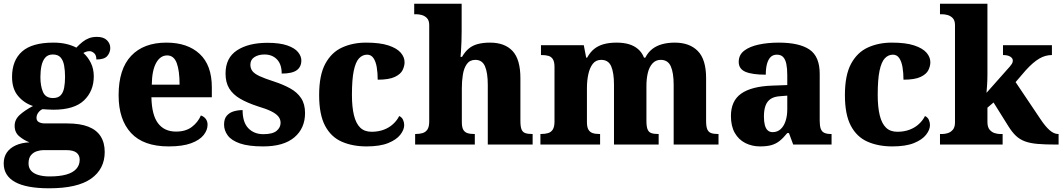

<svg xmlns="http://www.w3.org/2000/svg" viewBox="-27 -780 5733 1036"><path d="M238 236Q115 236 54 202Q-7 168 -7 102Q-7 68 9.5 43.5Q26 19 57.5 4.5Q89 -10 132 -12Q103 -23 77.5 -44Q52 -65 52 -101Q52 -135 79.5 -160Q107 -185 151 -208Q104 -223 71 -261.5Q38 -300 38 -365Q38 -454 92 -502Q146 -550 261 -550Q299 -550 329.5 -543Q360 -536 385 -523Q402 -541 418.5 -554Q435 -567 453.5 -574Q472 -581 496 -581Q532 -581 550 -563Q568 -545 568 -521Q568 -497 552 -478Q536 -459 493 -459Q493 -483 480.5 -493.5Q468 -504 456 -504Q447 -504 438 -501Q429 -498 423 -494Q447 -473 463 -441Q479 -409 479 -368Q479 -289 426.5 -238.5Q374 -188 261 -188Q251 -188 231.5 -189Q212 -190 203 -191Q191 -187 180.5 -173.5Q170 -160 170 -144Q170 -128 183 -121Q196 -114 215 -114H335Q405 -114 449.5 -96.5Q494 -79 516 -44.5Q538 -10 538 40Q538 132 464.5 184Q391 236 238 236ZM240 172Q294 172 330 162Q366 152 384.5 131.5Q403 111 403 82Q403 57 385.5 43.5Q368 30 330 30H207Q191 30 172 36Q153 42 140 57.5Q127 73 127 102Q127 126 141 141.5Q155 157 181 164.5Q207 172 240 172ZM259 -251Q286 -251 300 -265.5Q314 -280 319 -306Q324 -332 324 -365Q324 -399 319 -426.5Q314 -454 300 -470Q286 -486 258 -486Q232 -486 217.5 -469.5Q203 -453 197 -425.5Q191 -398 191 -364Q191 -316 205 -283.5Q219 -251 259 -251Z M883 10Q747 10 680 -62.5Q613 -135 613 -266Q613 -407 680.5 -478.5Q748 -550 871 -550Q985 -550 1050.5 -489Q1116 -428 1116 -309V-255H790Q792 -159 826 -114.5Q860 -70 923 -70Q975 -70 1008 -95Q1041 -120 1057 -157Q1074 -151 1083.5 -138Q1093 -125 1093 -107Q1093 -78 1071.5 -51Q1050 -24 1004 -7Q958 10 883 10ZM942 -323Q942 -399 926.5 -440Q911 -481 875 -481Q838 -481 815.5 -440.5Q793 -400 792 -323Z M1393 10Q1314 10 1268 -6Q1222 -22 1202 -49Q1182 -76 1182 -108Q1182 -139 1197 -156Q1212 -173 1235 -179.5Q1258 -186 1282 -186Q1282 -120 1313 -88Q1344 -56 1394 -56Q1444 -56 1465.5 -74Q1487 -92 1487 -117Q1487 -137 1474.5 -152Q1462 -167 1435.5 -180Q1409 -193 1365 -206Q1307 -225 1268.5 -247.5Q1230 -270 1210 -302.5Q1190 -335 1190 -383Q1190 -468 1252 -508.5Q1314 -549 1416 -549Q1482 -549 1522.5 -535Q1563 -521 1581 -499Q1599 -477 1599 -454Q1599 -419 1574 -401Q1549 -383 1493 -383Q1493 -433 1467.5 -459.5Q1442 -486 1400 -486Q1368 -486 1346 -472Q1324 -458 1324 -431Q1324 -411 1335 -396.5Q1346 -382 1374 -369Q1402 -356 1452 -340Q1501 -324 1539 -303Q1577 -282 1598 -250Q1619 -218 1619 -170Q1619 -88 1561.5 -39Q1504 10 1393 10Z M1951 10Q1875 10 1817 -15.5Q1759 -41 1727 -101.5Q1695 -162 1695 -267Q1695 -375 1728.5 -436.5Q1762 -498 1819.5 -524Q1877 -550 1948 -550Q2023 -550 2068.5 -535Q2114 -520 2135 -496Q2156 -472 2156 -444Q2156 -424 2145.5 -402Q2135 -380 2103.5 -365Q2072 -350 2011 -350Q2011 -386 2006 -416.5Q2001 -447 1988.5 -466Q1976 -485 1954 -485Q1929 -485 1910.5 -465.5Q1892 -446 1882 -399Q1872 -352 1872 -268Q1872 -202 1883 -157.5Q1894 -113 1917 -91Q1940 -69 1978 -69Q2014 -69 2043.5 -80Q2073 -91 2094.5 -111Q2116 -131 2127 -154Q2142 -147 2148 -133Q2154 -119 2154 -105Q2154 -80 2133 -53Q2112 -26 2067.5 -8Q2023 10 1951 10Z M2213 0V-57H2216Q2237 -57 2253.5 -62Q2270 -67 2279.5 -81.5Q2289 -96 2289 -125V-644Q2289 -670 2276.5 -682.5Q2264 -695 2248.5 -699Q2233 -703 2222 -703H2208V-760H2464V-610Q2464 -583 2463 -555.5Q2462 -528 2460.5 -505.5Q2459 -483 2458 -473H2466Q2482 -501 2502.5 -518Q2523 -535 2551.5 -542.5Q2580 -550 2617 -550Q2697 -550 2739 -504.5Q2781 -459 2781 -358V-128Q2781 -97 2787 -82Q2793 -67 2807 -62Q2821 -57 2843 -57H2847V0H2605V-322Q2605 -387 2590 -422Q2575 -457 2538 -457Q2508 -457 2492 -434.5Q2476 -412 2470.5 -377Q2465 -342 2465 -305V-122Q2465 -94 2472.5 -80.5Q2480 -67 2494.5 -62Q2509 -57 2531 -57H2535V0Z M2889 0V-57H2892Q2915 -57 2931 -62Q2947 -67 2956 -81.5Q2965 -96 2965 -125V-419Q2965 -446 2956.5 -460Q2948 -474 2932.5 -478.5Q2917 -483 2895 -483H2892V-536H3123L3136 -469H3141Q3157 -498 3178.5 -515.5Q3200 -533 3230 -541.5Q3260 -550 3300 -550Q3338 -550 3366.5 -541.5Q3395 -533 3416 -515Q3437 -497 3448 -469H3455Q3470 -498 3492.5 -515.5Q3515 -533 3545.5 -541.5Q3576 -550 3614 -550Q3694 -550 3738.5 -504.5Q3783 -459 3783 -358V-128Q3783 -97 3789.5 -82Q3796 -67 3810 -62Q3824 -57 3846 -57H3850V0H3608V-322Q3608 -387 3592.5 -422Q3577 -457 3538 -457Q3511 -457 3493.5 -437.5Q3476 -418 3468.5 -386.5Q3461 -355 3461 -316V-128Q3461 -98 3467 -82.5Q3473 -67 3487 -62Q3501 -57 3523 -57H3527V0H3286V-322Q3286 -387 3271 -422Q3256 -457 3217 -457Q3188 -457 3171.5 -435.5Q3155 -414 3147.5 -379.5Q3140 -345 3140 -305V-122Q3140 -94 3148 -80.5Q3156 -67 3170.5 -62Q3185 -57 3207 -57H3211V0Z M4074 10Q4031 10 3995 -8Q3959 -26 3938 -62.5Q3917 -99 3917 -154Q3917 -236 3972.5 -275Q4028 -314 4139 -318L4221 -321V-375Q4221 -410 4216 -434.5Q4211 -459 4199 -472Q4187 -485 4165 -485Q4144 -485 4131 -472Q4118 -459 4111.5 -435Q4105 -411 4105 -377Q4032 -377 3995.5 -392.5Q3959 -408 3959 -446Q3959 -484 3988.5 -506.5Q4018 -529 4067 -539.5Q4116 -550 4175 -550Q4286 -550 4341 -512.5Q4396 -475 4396 -382V-128Q4396 -101 4401.5 -85.5Q4407 -70 4420.5 -63.5Q4434 -57 4456 -57H4460V0H4253L4230 -62H4221Q4199 -35 4179.5 -19.5Q4160 -4 4135.5 3Q4111 10 4074 10ZM4142 -67Q4167 -67 4184.5 -82.5Q4202 -98 4211.5 -126Q4221 -154 4221 -191V-264L4184 -261Q4150 -259 4131 -246Q4112 -233 4103.5 -209.5Q4095 -186 4095 -151Q4095 -124 4100 -105Q4105 -86 4115.5 -76.5Q4126 -67 4142 -67Z M4788 10Q4712 10 4654 -15.5Q4596 -41 4564 -101.5Q4532 -162 4532 -267Q4532 -375 4565.5 -436.5Q4599 -498 4656.5 -524Q4714 -550 4785 -550Q4860 -550 4905.5 -535Q4951 -520 4972 -496Q4993 -472 4993 -444Q4993 -424 4982.5 -402Q4972 -380 4940.5 -365Q4909 -350 4848 -350Q4848 -386 4843 -416.5Q4838 -447 4825.5 -466Q4813 -485 4791 -485Q4766 -485 4747.5 -465.5Q4729 -446 4719 -399Q4709 -352 4709 -268Q4709 -202 4720 -157.5Q4731 -113 4754 -91Q4777 -69 4815 -69Q4851 -69 4880.5 -80Q4910 -91 4931.5 -111Q4953 -131 4964 -154Q4979 -147 4985 -133Q4991 -119 4991 -105Q4991 -80 4970 -53Q4949 -26 4904.5 -8Q4860 10 4788 10Z M5045 0V-57H5059Q5071 -57 5086.5 -61.5Q5102 -66 5114 -79.5Q5126 -93 5126 -120V-644Q5126 -670 5113.5 -682.5Q5101 -695 5085.5 -699Q5070 -703 5059 -703H5045V-760H5301V-377Q5301 -364 5300.5 -348.5Q5300 -333 5299 -318.5Q5298 -304 5297 -293.5Q5296 -283 5296 -279L5422 -421Q5429 -429 5432.5 -435Q5436 -441 5437 -445.5Q5438 -450 5438 -453Q5438 -466 5424 -474.5Q5410 -483 5385 -483V-536H5649V-483Q5632 -483 5615 -478.5Q5598 -474 5581 -464Q5564 -454 5546 -438.5Q5528 -423 5508 -401L5453 -337L5586 -139Q5613 -98 5636.5 -77.5Q5660 -57 5682 -57H5685V0H5671Q5612 0 5571.5 -3.5Q5531 -7 5503 -17.5Q5475 -28 5454.5 -47.5Q5434 -67 5414 -99L5334 -227L5301 -199V-122Q5301 -94 5313 -80Q5325 -66 5341 -61.5Q5357 -57 5367 -57H5383V0Z"/></svg>

Font: Noto Serif Thai ExtraBold
Style: Regular
Weight: 800
Version: Version 2.001